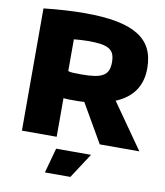

<svg xmlns="http://www.w3.org/2000/svg" viewBox="-101 -833 980 1137"><g transform="rotate(10 388.5 -265.0)"><path d="M288 70H498L400 220H247ZM404 -232Q384 -230 364 -230Q344 -230 323 -230Q321 -230 315 -230Q309 -230 302 -230.5Q295 -231 288.5 -231.5Q282 -232 279 -232V0H70V-735Q205 -750 318 -750Q428 -750 507.5 -735Q587 -720 638 -688.5Q689 -657 713 -608.5Q737 -560 737 -492Q737 -334 586 -271L776 0H538ZM359 -389Q407 -389 438.5 -394Q470 -399 489.5 -411Q509 -423 517 -442.5Q525 -462 525 -491Q525 -520 517.5 -539Q510 -558 492 -569.5Q474 -581 443.5 -586Q413 -591 368 -591Q348 -591 322 -589.5Q296 -588 279 -586V-395Q291 -391 309 -390Q327 -389 359 -389Z"/></g></svg>

Font: Encode Sans Wide
Style: ExtraBold
Weight: 800
Designer: Pablo Impallari, Andres Torresi
Foundry: Pablo Impallari, Andres Torresi
Version: Version 1.000; ttfautohint (v1.00) -l 8 -r 50 -G 200 -x 14 -